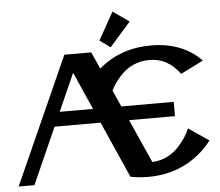

<svg xmlns="http://www.w3.org/2000/svg" viewBox="-62 -1032 1277 1112"><g transform="rotate(-5 576.5 -476.0)"><path d="M631.8 -961.9 726.1 -896 603.5 -756.8 542 -801.3ZM2.4 0 332.5 -737.3H488.8L532.7 -639.2Q658.2 -747.1 836.4 -747.1Q1018.6 -747.1 1128.9 -633.8L997.1 -567.9Q926.8 -664.1 821.3 -664.1Q718.3 -664.1 648.4 -587.4Q614.3 -549.8 592.3 -506.3L635.3 -410.2H939.9V-327.1H672.9L786.1 -73.7Q879.4 -79.1 943.8 -149.9Q985.4 -195.3 1008.8 -249.5L1126.5 -169.4Q1100.1 -134.3 1064.9 -103Q936.5 9.8 755.9 9.8Q700.7 9.8 652.3 0L507.3 -327.1H239.7L94.2 0ZM470.7 -410.2 374 -628.9 276.9 -410.2Z"/></g></svg>

Font: Klaudia
Style: Bold
Weight: 700
Designer: Wojciech Kalinowski "wmk69" (wmk69@o2.pl)
Foundry: Wojciech Kalinowski "wmk69" (wmk69@o2.pl)
Version: Version 3.1.0; 2021-05-10